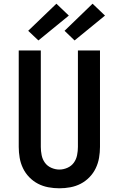

<svg xmlns="http://www.w3.org/2000/svg" viewBox="-20 -1007 640 1035"><path d="M300 8Q270 8 240.5 2.5Q211 -3 185 -16.5Q159 -30 138 -51.5Q117 -73 104 -100Q91 -127 86 -156.5Q81 -186 81 -215V-735H200V-215Q200 -193 204.5 -170.5Q209 -148 222 -130Q235 -112 256.5 -102.5Q278 -93 300 -93Q322 -93 343.5 -102.5Q365 -112 378 -130Q391 -148 395.5 -170.5Q400 -193 400 -215V-735H519V-215Q519 -186 514 -156.5Q509 -127 496 -100Q483 -73 462 -51.5Q441 -30 415 -16.5Q389 -3 359.5 2.5Q330 8 300 8ZM382 -789 328 -841 479 -987 546 -923ZM187 -789 132 -841 284 -987 351 -923Z"/></svg>

Font: Iosevka Fixed Extended
Style: Bold
Weight: 700
Width: 7
Monospace: yes
Designer: Belleve Invis
Foundry: Belleve Invis
Version: Version 24.1.1; ttfautohint (v1.8.4)